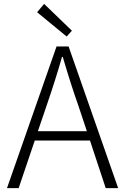

<svg xmlns="http://www.w3.org/2000/svg" viewBox="-20 -968 628 988"><path d="M350 -810 323 -780 171 -905 207 -948ZM175 -293H427L383 -425Q345 -532 303 -675H299Q268 -565 220 -425ZM524 0 443 -245H159L76 0H16L271 -729H333L588 0Z"/></svg>

Font: NotoSansHansLight
Style: Regular
Weight: 300
Designer: Ryoko NISHIZUKA  (kana & ideographs); Paul D. Hunt (Latin, Greek & Cyrillic); Wenlong ZHANG  (bopomofo); Sandoll Communi
Foundry: Adobe Systems Incorporated
Version: Version 1.00;December 8, 2021;FontCreator 13.0.0.2675 64-bit